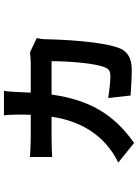

<svg xmlns="http://www.w3.org/2000/svg" viewBox="120 -762 715 996"><g transform="rotate(-90 478.0 -264.5)"><path d="M234 73C385 -33 457 -160 485 -355H658C658 -263 647 -123 625 -76C617 -57 606 -50 579 -50C551 -50 506 -55 467 -61L480 55C518 57 570 61 614 61C672 61 706 40 723 3C761 -84 771 -309 772 -391C772 -401 775 -419 778 -432L704 -467C685 -465 665 -463 645 -463H495C496 -485 497 -508 498 -532C499 -551 501 -584 504 -602H377C380 -584 381 -547 381 -529C381 -506 381 -484 380 -463H261C231 -463 193 -465 161 -467V-352C193 -354 235 -355 262 -355H370C348 -202 272 -77 132 -9Z"/></g></svg>

Font: Kinto Sans
Style: Bold
Weight: 700
Designer: Authors: Ryoko NISHIZUKA  (kana & ideographs); Paul D. Hunt (Latin, Greek & Cyrillic); Wenlong ZHANG  (bopomofo); Sandol
Foundry: Adobe Systems Incorporated, ookami Inc.
Version: Version 0.001